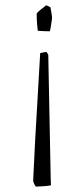

<svg xmlns="http://www.w3.org/2000/svg" viewBox="-20 -479 312 712"><path d="M165 -363Q152 -363 141 -363.5Q130 -364 120 -365Q119 -371 117.5 -390Q116 -409 116 -429Q122 -437 133 -445Q144 -453 150 -459Q154 -459 159.5 -456Q165 -453 167 -452Q168 -445 170.5 -433Q173 -421 173 -411Q172 -406 170 -390.5Q168 -375 165 -363ZM113 213Q112 213 107.5 204.5Q103 196 103 190Q106 120 110.5 38.5Q115 -43 120 -125.5Q125 -208 129 -282Q133 -283 140 -284.5Q147 -286 153 -286L159 -276L168 182L169 208Q163 210 142.5 211.5Q122 213 113 213Z"/></svg>

Font: Labrada Light
Style: Regular
Weight: 300
Designer: Mercedes Jáuregui
Foundry: Omnibus-Type Team
Version: Version 1.000; ttfautohint (v1.8.4.7-5d5b)